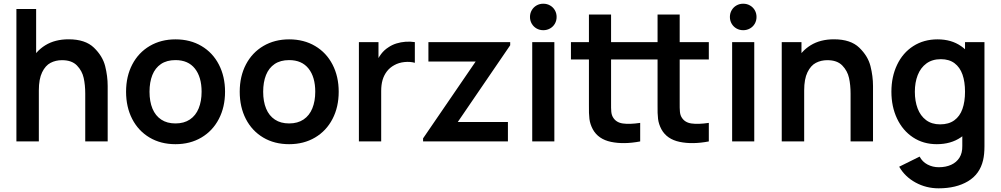

<svg xmlns="http://www.w3.org/2000/svg" viewBox="-20 -769 5443 1044"><path d="M317.3 -441.8Q282.7 -441.8 254.8 -427.2Q227 -412.7 209.1 -376Q191.2 -339.3 191.2 -277.5L119.7 -308.2Q119.7 -377.9 146.7 -434Q173.7 -490.2 226.3 -522.8Q279 -555.3 353.2 -555.3Q443.7 -555.3 490.8 -509.8Q538 -464.2 551.8 -409.5Q565.5 -354.8 565.5 -301.5V0H443.5V-260.2Q443.5 -307 435 -345.3Q426.6 -383.7 398.5 -412.8Q370.5 -441.8 317.3 -441.8ZM69.2 -720H176.5V-340.8H191.2V0H69.2Z M665.5 -270.2Q665.5 -353.9 699.3 -418.6Q733.2 -483.2 794.3 -519.1Q855.5 -555 934.2 -555Q1014.4 -555 1075.5 -518.8Q1136.7 -482.7 1170.2 -417.8Q1203.7 -353 1203.7 -270.2Q1203.7 -186.7 1169.9 -122Q1136.2 -57.2 1075 -21.1Q1013.8 15 934.2 15Q854 15 793.1 -21.2Q732.2 -57.4 698.8 -122.2Q665.5 -186.9 665.5 -270.2ZM1076.2 -270.2Q1076.2 -350.2 1039.7 -396.2Q1003.2 -442.2 934.2 -442.2Q886.8 -442.2 855.2 -420.8Q823.8 -399.5 808.4 -360.9Q793 -322.2 793 -270.2Q793 -217 809.1 -178.2Q825.2 -139.5 856.8 -118.7Q888.2 -97.8 934.2 -97.8Q980.7 -97.8 1012.6 -119.3Q1044.5 -140.8 1060.3 -179.8Q1076.2 -218.8 1076.2 -270.2Z M1283.5 -270.2Q1283.5 -353.9 1317.3 -418.6Q1351.2 -483.2 1412.3 -519.1Q1473.5 -555 1552.2 -555Q1632.4 -555 1693.5 -518.8Q1754.7 -482.7 1788.2 -417.8Q1821.7 -353 1821.7 -270.2Q1821.7 -186.7 1787.9 -122Q1754.2 -57.2 1693 -21.1Q1631.8 15 1552.2 15Q1472 15 1411.1 -21.2Q1350.2 -57.4 1316.8 -122.2Q1283.5 -186.9 1283.5 -270.2ZM1694.2 -270.2Q1694.2 -350.2 1657.7 -396.2Q1621.2 -442.2 1552.2 -442.2Q1504.8 -442.2 1473.2 -420.8Q1441.8 -399.5 1426.4 -360.9Q1411 -322.2 1411 -270.2Q1411 -217 1427.1 -178.2Q1443.2 -139.5 1474.8 -118.7Q1506.2 -97.8 1552.2 -97.8Q1598.7 -97.8 1630.6 -119.3Q1662.5 -140.8 1678.3 -179.8Q1694.2 -218.8 1694.2 -270.2Z M1931.5 -540H2038V-408.5L2025 -425.5Q2035.5 -453.2 2052.4 -475.3Q2069.3 -497.5 2092 -511.7Q2111.3 -525.1 2135.5 -532.7Q2159.8 -540.2 2185.3 -542Q2210.8 -543.8 2235.7 -540V-427.5Q2210.1 -434.8 2179.2 -431.6Q2148.4 -428.5 2123.8 -414.7Q2099.4 -401.4 2083.6 -380.7Q2067.8 -359.9 2060.2 -333.9Q2052.7 -307.8 2052.7 -274.3V0H1931.5Z M2280.5 -16.7 2566.3 -434.3H2309.5V-540H2754.2V-523L2469.2 -105.7H2741.8V0H2280.5Z M2874 -540H2994.3V0H2874ZM2861.8 -676.8Q2861.8 -696.8 2871.3 -713.2Q2880.8 -729.7 2897.2 -739.2Q2913.7 -748.8 2934.2 -748.8Q2954.6 -748.8 2971.2 -739.2Q2987.8 -729.7 2997.2 -713.2Q3006.6 -696.8 3006.6 -676.8Q3006.6 -656.8 2997.2 -640.3Q2987.8 -623.9 2971.2 -614.4Q2954.6 -604.8 2934.2 -604.8Q2913.7 -604.8 2897.2 -614.4Q2880.8 -623.9 2871.3 -640.3Q2861.8 -656.8 2861.8 -676.8Z M3203.2 -66.3Q3188.6 -93.8 3185 -122.2Q3181.5 -150.6 3182.3 -197.2V-220.7V-690H3302.7V-227.3V-212.1Q3302.2 -179.6 3303.9 -161.2Q3305.7 -142.8 3313.7 -130.3Q3330.3 -102.8 3366.7 -97.6Q3403 -92.3 3461 -100.8V0Q3372.5 17 3302.6 2.5Q3232.7 -12.1 3203.2 -66.3ZM3084.5 -540H3461V-445.5H3084.5ZM3576.3 -66.3Q3561.8 -93.8 3558.2 -122.2Q3554.7 -150.6 3555.5 -197.2V-220.7V-690H3675.8V-227.3V-212.1Q3675.3 -179.6 3677.1 -161.2Q3678.8 -142.8 3686.8 -130.3Q3703.5 -102.8 3739.8 -97.6Q3776.2 -92.3 3834.2 -100.8V0Q3745.7 17 3675.8 2.5Q3605.8 -12.1 3576.3 -66.3ZM3457.7 -540H3834.2V-445.5H3457.7Z M3961 -540H4081.3V0H3961ZM3948.8 -676.8Q3948.8 -696.8 3958.3 -713.2Q3967.8 -729.7 3984.2 -739.2Q4000.7 -748.8 4021.2 -748.8Q4041.6 -748.8 4058.2 -739.2Q4074.8 -729.7 4084.2 -713.2Q4093.6 -696.8 4093.6 -676.8Q4093.6 -656.8 4084.2 -640.3Q4074.8 -623.9 4058.2 -614.4Q4041.6 -604.8 4021.2 -604.8Q4000.7 -604.8 3984.2 -614.4Q3967.8 -623.9 3958.3 -640.3Q3948.8 -656.8 3948.8 -676.8Z M4478.8 -441.8Q4444.2 -441.8 4416.3 -427.2Q4388.5 -412.7 4370.6 -376Q4352.7 -339.3 4352.7 -277.5L4281.2 -308.2Q4281.2 -377.9 4308.2 -434Q4335.2 -490.2 4387.8 -522.8Q4440.5 -555.3 4514.7 -555.3Q4605.2 -555.3 4652.3 -509.8Q4699.5 -464.2 4713.2 -409.5Q4727 -354.8 4727 -301.5V0H4605V-260.2Q4605 -307 4596.5 -345.3Q4588.1 -383.7 4560 -412.8Q4532 -441.8 4478.8 -441.8ZM4230.7 -540H4338V-372.5H4352.7V0H4230.7Z M4869.3 137.5 4980.5 82.5Q4995.2 110.8 5023.2 125.5Q5051.3 140.3 5084.7 140.3Q5122.8 140.3 5151.9 127.1Q5181 113.9 5197.2 88.1Q5213.3 62.2 5212.5 24.2V-129.7H5227.3V-540H5333V25.8Q5333 70.5 5325.5 102.2Q5307.7 178.2 5243.4 216.6Q5179.1 255 5083.8 255Q5016.2 255 4958.5 223.6Q4900.8 192.2 4869.3 137.5ZM4827 -270.2Q4827 -351.9 4858 -416.8Q4888.9 -481.8 4946 -518.4Q5003.1 -555 5078.2 -555Q5152.9 -555 5206 -518.1Q5259.2 -481.2 5286.3 -416.8Q5313.5 -352.3 5313.5 -270.2Q5313.5 -187.8 5286 -123.3Q5258.4 -58.8 5204.3 -21.9Q5150.2 15 5073.7 15Q5000.4 15 4944.3 -22.2Q4888.2 -59.4 4857.6 -124.4Q4827 -189.4 4827 -270.2ZM5227.3 -270.2Q5227.3 -324.2 5213.5 -363.7Q5199.6 -403.2 5170.3 -425.2Q5141 -447.2 5096.2 -447.2Q5049.1 -447.2 5017.4 -423.9Q4985.7 -400.6 4970.1 -360.6Q4954.5 -320.7 4954.5 -270.2Q4954.5 -219.2 4969.6 -179.2Q4984.7 -139.2 5015.5 -116Q5046.4 -92.8 5092 -92.8Q5138.9 -92.8 5169 -114.8Q5199.2 -136.7 5213.2 -176.3Q5227.3 -215.9 5227.3 -270.2Z"/></svg>

Font: Tap Sans
Style: Regular
Weight: 400
Designer: Tap Payments
Foundry: Tap Payments
Version: Version 1.001;Glyphs 3.1.2 (3151)